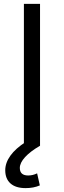

<svg xmlns="http://www.w3.org/2000/svg" viewBox="-20 -750 329 988"><path d="M103 0V-730H186V0ZM112 218Q61 218 34 194Q7 170 7 126Q7 88 33.5 51Q60 14 113 -20L186 0Q136 29 109 58.5Q82 88 82 114Q82 153 125 153Q149 153 171 142L185 204Q153 218 112 218Z"/></svg>

Font: M PLUS 1
Style: Regular
Weight: 400
Designer: Coji Morishita
Foundry: UNDERFOREST DESIGN
Version: Version 1.001